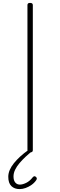

<svg xmlns="http://www.w3.org/2000/svg" viewBox="-20 -1035 415 1322"><path d="M188 14Q178 14 173.5 10Q169 6 169 -1V-1000Q169 -1008 173.5 -1011.5Q178 -1015 187 -1015Q196 -1015 201 -1011.5Q206 -1008 206 -1000V-1Q206 6 202 10Q198 14 188 14ZM115 267Q80 267 58.5 246.5Q37 226 37 182Q37 159 47 135.5Q57 112 75.5 89Q94 66 119 43Q144 20 174 -1L204 0V4Q179 23 156 44.5Q133 66 114 88.5Q95 111 84 134Q73 157 73 180Q73 207 85 221.5Q97 236 117 236Q136 236 160.5 224Q185 212 205 186Q211 179 216.5 178.5Q222 178 226 182Q233 187 233.5 193Q234 199 229 206Q216 225 196.5 238.5Q177 252 156 259.5Q135 267 115 267Z"/></svg>

Font: Playwrite NG Modern Thin
Style: Regular
Weight: 250
Designer: Veronika Burian, José Scaglione
Foundry: TypeTogether
Version: Version 1.002